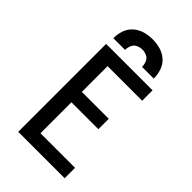

<svg xmlns="http://www.w3.org/2000/svg" viewBox="-279 -1042 1135 1135"><g transform="rotate(45 288.0 -474.5)"><path d="M113 0H501V-87H212V-346H437V-433H212V-648H501V-735H113ZM119 -789H217Q217 -809 225 -827.5Q233 -846 251 -854.5Q269 -863 288 -863Q308 -863 326 -854.5Q344 -846 351.5 -827.5Q359 -809 359 -789H457Q457 -822 446.5 -854Q436 -886 411 -908.5Q386 -931 353.5 -940Q321 -949 288 -949Q255 -949 223 -940Q191 -931 165.5 -908.5Q140 -886 129.5 -854Q119 -822 119 -789Z"/></g></svg>

Font: Iosevka Sparkle Medium
Style: Regular
Weight: 500
Designer: Belleve Invis
Foundry: Belleve Invis
Version: Version 4.5.0; ttfautohint (v1.8.3)